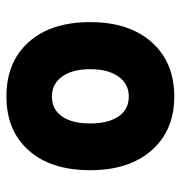

<svg xmlns="http://www.w3.org/2000/svg" viewBox="-2 -562 575 612"><g transform="rotate(90 286.0 -255.5)"><path d="M287 12Q177 12 113.5 -59Q50 -130 50 -255Q50 -379 114 -451Q178 -523 287 -523Q395 -523 458.5 -451Q522 -379 522 -255Q522 -130 459 -59Q396 12 287 12ZM287 -133Q328 -133 350.5 -165Q373 -197 373 -255Q373 -313 350.5 -345.5Q328 -378 287 -378Q247 -378 223.5 -345Q200 -312 200 -255Q200 -198 223.5 -165.5Q247 -133 287 -133Z"/></g></svg>

Font: Overpass Heavy
Style: Regular
Weight: 900
Designer: Delve Withrington, Thomas Jockin
Foundry: Delve Fonts
Version: Version 3.000;DELV;Overpass